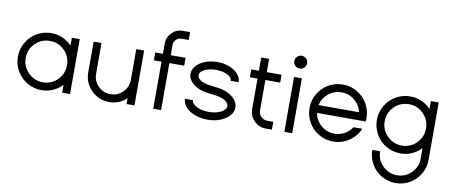

<svg xmlns="http://www.w3.org/2000/svg" viewBox="-82 -1091 4077 1727"><g transform="rotate(10 1957.0 -228.0)"><path d="M494.6 0V-71.8Q459 -33.2 410.2 -11.7Q361.3 9.8 306.6 9.8Q235.8 9.8 175.8 -25.1Q115.7 -60.1 80.8 -120.1Q45.9 -180.2 45.9 -251Q45.9 -321.3 80.8 -381.1Q115.7 -440.9 175.8 -475.8Q235.8 -510.7 306.6 -510.7Q361.3 -510.7 410.2 -489.3Q459 -467.8 494.6 -429.7V-501.5H566.4V0ZM494.6 -251Q494.6 -329.1 439.7 -384.3Q384.8 -439.5 306.6 -439.5Q228 -439.5 172.6 -384.3Q117.2 -329.1 117.2 -251Q117.2 -172.9 172.6 -117.4Q228 -62 306.6 -62Q384.8 -62 439.7 -117.2Q494.6 -172.4 494.6 -251Z M693.8 -220.7V-501.5H765.6V-220.7Q765.6 -154.8 812 -108.4Q858.4 -62 924.3 -62Q990.2 -62 1036.6 -108.4Q1083 -154.8 1083 -220.7V-501.5H1154.8V0H1083V-53.7Q1016.6 9.8 924.3 9.8Q829.1 9.8 761.5 -57.9Q693.8 -125.5 693.8 -220.7Z M1326.2 0V-429.7H1256.3V-501.5H1326.2V-594.7Q1326.2 -653.3 1367.4 -694.8Q1408.7 -736.3 1467.3 -736.3H1533.2V-664.6H1467.3Q1438.5 -664.6 1418.2 -644Q1397.9 -623.5 1397.9 -594.7V-501.5H1533.2V-429.7H1397.9V0Z M2041.5 -368.2H1969.2Q1969.2 -399.4 1926.3 -420.9Q1883.3 -442.4 1822.3 -442.4Q1761.2 -442.4 1718.3 -420.9Q1675.3 -399.4 1675.3 -368.2H1602.1Q1602.1 -407.7 1631.6 -441.4Q1661.1 -475.1 1711.9 -494.6Q1762.7 -514.2 1822.3 -514.2Q1881.8 -514.2 1932.4 -494.6Q1982.9 -475.1 2012.2 -441.4Q2041.5 -407.7 2041.5 -368.2ZM1592.3 -138.2H1665.5Q1665.5 -105.5 1711.4 -82Q1757.3 -58.6 1822.3 -58.6Q1887.2 -58.6 1933.1 -82Q1979 -105.5 1979 -138.2Q1979 -166 1945.8 -187.3Q1912.6 -208.5 1860.8 -215.3L1780.3 -225.6Q1703.6 -235.4 1652.8 -275.4Q1602.1 -315.4 1602.1 -368.2H1675.3Q1675.3 -342.3 1706.3 -322.5Q1737.3 -302.7 1785.2 -296.9L1866.2 -286.6Q1946.3 -276.4 1999 -234.6Q2051.8 -192.9 2051.8 -138.2Q2051.8 -76.2 1984.4 -32Q1917 12.2 1822.3 12.2Q1759.8 12.2 1706.8 -7.8Q1653.8 -27.8 1623 -62.5Q1592.3 -97.2 1592.3 -138.2Z M2203.1 -150.9V-429.7H2133.3V-501.5H2203.1V-622.6H2274.9V-501.5H2410.2V-429.7H2274.9V-150.9Q2274.9 -118.2 2298.1 -95Q2321.3 -71.8 2354 -71.8H2410.2V0H2354Q2292 0 2247.6 -44.4Q2203.1 -88.9 2203.1 -150.9Z M2560.1 -701.2Q2584 -701.2 2601.1 -684.1Q2618.2 -667 2618.2 -642.6Q2618.2 -618.2 2601.3 -601.3Q2584.5 -584.5 2560.1 -584.5Q2535.6 -584.5 2518.6 -601.3Q2501.5 -618.2 2501.5 -642.6Q2501.5 -667 2518.6 -684.1Q2535.6 -701.2 2560.1 -701.2ZM2523.9 0V-501.5H2595.7V0Z M3209.5 -148.9Q3179.2 -78.1 3114.5 -34.2Q3049.8 9.8 2970.2 9.8Q2899.4 9.8 2839.4 -25.1Q2779.3 -60.1 2744.4 -120.1Q2709.5 -180.2 2709.5 -251Q2709.5 -321.3 2744.4 -381.1Q2779.3 -440.9 2839.4 -475.8Q2899.4 -510.7 2970.2 -510.7Q3040.5 -510.7 3100.3 -475.8Q3160.2 -440.9 3195.1 -381.1Q3230 -321.3 3230 -251Q3230 -232.4 3228 -218.8H3158.2H2783.7Q2795.4 -151.4 2847.9 -106.7Q2900.4 -62 2970.2 -62Q3019 -62 3061 -85.4Q3103 -108.9 3128.9 -148.9ZM2784.7 -290.5H3154.8Q3141.1 -355 3089.4 -397.2Q3037.6 -439.5 2970.2 -439.5Q2902.8 -439.5 2850.8 -397.2Q2798.8 -355 2784.7 -290.5Z M3331.1 22.5H3402.8Q3402.8 99.6 3457.3 154.1Q3511.7 208.5 3588.4 208.5Q3665 208.5 3719.2 154.1Q3773.4 99.6 3773.4 22.5V-71.8Q3737.8 -33.2 3689 -11.7Q3640.1 9.8 3585.4 9.8Q3514.6 9.8 3454.6 -25.1Q3394.5 -60.1 3359.6 -120.1Q3324.7 -180.2 3324.7 -251Q3324.7 -321.3 3359.6 -381.1Q3394.5 -440.9 3454.6 -475.8Q3514.6 -510.7 3585.4 -510.7Q3640.1 -510.7 3689 -489.3Q3737.8 -467.8 3773.4 -429.7V-501.5H3845.2V22.5Q3845.2 92.3 3810.8 151.6Q3776.4 210.9 3717.3 245.4Q3658.2 279.8 3588.4 279.8Q3518.6 279.8 3459.2 245.4Q3399.9 210.9 3365.5 151.6Q3331.1 92.3 3331.1 22.5ZM3773.4 -251Q3773.4 -329.1 3718.5 -384.3Q3663.6 -439.5 3585.4 -439.5Q3506.8 -439.5 3451.4 -384.3Q3396 -329.1 3396 -251Q3396 -172.9 3451.4 -117.4Q3506.8 -62 3585.4 -62Q3663.6 -62 3718.5 -117.2Q3773.4 -172.4 3773.4 -251Z"/></g></svg>

Font: Basically A Sans Serif
Style: Regular
Weight: 400
Designer: Hyung-Suk Kim
Foundry: Mental Design
Version: 1.000